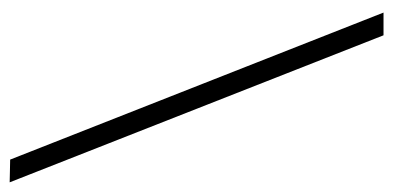

<svg xmlns="http://www.w3.org/2000/svg" viewBox="-228 -565 813 397"><g transform="rotate(90 178.5 -366.5)"><path d="M53 -753 357 20Q351 20 334.5 19.5Q318 19 310 19L6 -753Z"/></g></svg>

Font: Afta serif
Style: Regular
Weight: 400
Designer: parq.ink
Foundry: Oriol Esparraguera Font
Version: Version 1.000